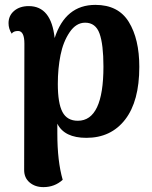

<svg xmlns="http://www.w3.org/2000/svg" viewBox="-20 -551 625 787"><path d="M371 -531Q465 -531 508 -461Q551 -391 551 -277Q551 -136 493 -61Q435 14 334 14Q244 14 215 -44V-4Q215 110 237 186Q204 216 158 216Q124 216 101.5 197Q79 178 79 146L80 -372Q80 -424 54 -424Q35 -424 28 -413Q15 -433 15 -456Q15 -487 38 -506.5Q61 -526 98 -526Q190 -526 204 -395Q248 -531 371 -531ZM299 -56Q404 -56 404 -278Q404 -369 388 -413.5Q372 -458 329 -458Q292 -458 265.5 -419Q239 -380 228 -325Q217 -270 217 -207Q217 -128 236 -92Q255 -56 299 -56Z"/></svg>

Font: Arima Koshi Bold
Style: Regular
Weight: 700
Designer: Joana Correia and Natanael Gama
Foundry: NDISCOVER
Version: Version 1.019;PS 001.019;hotconv 1.0.88;makeotf.lib2.5.64775